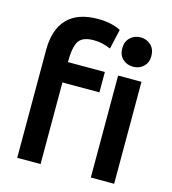

<svg xmlns="http://www.w3.org/2000/svg" viewBox="-117 -884 887 993"><g transform="rotate(15 326.5 -388.0)"><path d="M285 -789Q358 -789 408 -763L384 -657Q339 -677 293 -677Q232 -677 212 -644.5Q192 -612 192 -533H390V-424H192V13H67V-565Q67 -674 122 -731.5Q177 -789 285 -789ZM586 -533V13H461V-533ZM578.5 -732.5Q601 -711 601 -675Q601 -639 578.5 -618Q556 -597 523 -597Q490 -597 467.5 -618Q445 -639 445 -675Q445 -711 467.5 -732.5Q490 -754 523 -754Q556 -754 578.5 -732.5Z"/></g></svg>

Font: Repo
Style: DemiBold
Weight: 600
Designer: Stefan Peev
Foundry: Context Ltd
Version: Version 001.000